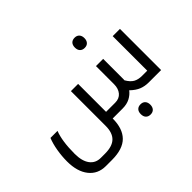

<svg xmlns="http://www.w3.org/2000/svg" viewBox="-179 -1030 1599 1599"><g transform="rotate(-45 621.0 -230.0)"><path d="M1011.2 0Q966.3 0 928.5 -14.9Q890.6 -29.8 850.1 -68.8Q827.1 -38.1 790.5 -19Q753.9 0 704.1 0H586.9Q586.9 118.2 526.9 179.2Q466.8 240.2 337.9 240.2H266.1Q173.3 240.2 119.1 171.9Q64.9 103.5 64.9 -16.1Q64.9 -77.6 75.7 -140.9Q86.4 -204.1 106 -252H189Q154.8 -165.5 154.8 -16.1Q154.8 69.3 189 115.7Q223.1 162.1 285.2 162.1H334Q420.9 162.1 461.4 122.6Q502 83 502 2.9V-407.2H586.9V-78.1H694.8Q743.2 -78.1 770 -110.1Q796.9 -142.1 796.9 -193.8V-407.2H881.8V-167L880.9 -155.8Q905.8 -112.3 936 -95.2Q966.3 -78.1 1011.2 -78.1H1071.8V-484.9H1157.2V0ZM837.9 -580.1Q812 -580.1 796.9 -595.7Q781.7 -611.3 781.7 -640.1Q781.7 -668.9 796.6 -684.6Q811.5 -700.2 837.9 -700.2Q864.7 -700.2 879.4 -683.8Q894 -667.5 894 -640.1Q894 -612.8 879.4 -596.4Q864.7 -580.1 837.9 -580.1ZM834 200.2Q808.1 200.2 793 184.6Q777.8 168.9 777.8 140.1Q777.8 111.3 792.7 95.7Q807.6 80.1 834 80.1Q860.8 80.1 875.5 96.4Q890.1 112.8 890.1 140.1Q890.1 167.5 875.5 183.8Q860.8 200.2 834 200.2Z"/></g></svg>

Font: Noto Sans Kufi Arabic
Style: Regular
Weight: 400
Designer: Monotype Design team
Foundry: Monotype Imaging Inc.
Version: Version 1.02